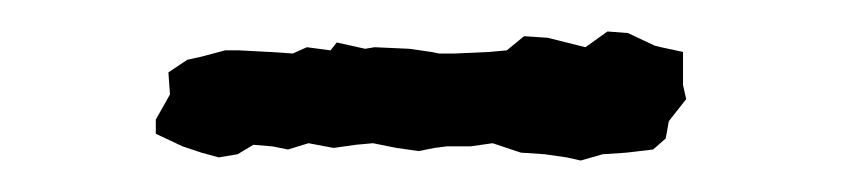

<svg xmlns="http://www.w3.org/2000/svg" viewBox="-20 -728 540 122"><path d="M119 -628 108 -631 96 -635 79 -643V-652L88 -668L87 -682L99 -690L108 -692L123 -696H132L151 -695L166 -694L175 -698L190 -696L194 -701L212 -697L218 -698L240 -697L254 -695L259 -694H269L291 -695L302 -696L313 -705L328 -704L352 -698L366 -708L379 -707L396 -699L400 -698L414 -695V-674L416 -665L405 -651L403 -640L395 -633L378 -631L363 -630L349 -626L340 -628L326 -630L311 -631L293 -637L279 -635H264L256 -634L246 -632L232 -634L217 -637L206 -636L192 -634L176 -637L163 -633L153 -635L141 -636L131 -630Z"/></svg>

Font: Winky Rough Light
Style: Italic
Weight: 300
Italic angle: -8.97852°
Designer: Simon Atzbach
Foundry: typofactur
Version: Version 1.206; ttfautohint (v1.8.4.7-5d5b)